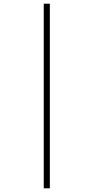

<svg xmlns="http://www.w3.org/2000/svg" viewBox="-20 -780 507 1040"><path d="M217 240H250V-760H217Z"/></svg>

Font: Noto Serif Armenian Condensed ExtraLight
Style: Regular
Weight: 200
Width: 3
Designer: Monotype Design Team
Foundry: Monotype Imaging Inc.
Version: Version 2.008